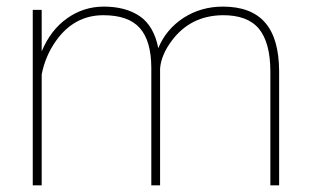

<svg xmlns="http://www.w3.org/2000/svg" viewBox="-20 -558 936 578"><path d="M461.9 -351.6C461.9 -351.6 461.9 -351.6 461.9 -351.6C463.9 -378.4 475.6 -406.7 497.1 -435.5C497.1 -435.5 497.1 -435.5 497.1 -435.5C534.7 -485.8 585.4 -511.2 649.4 -512.2C649.4 -512.2 649.4 -512.2 649.4 -512.2C699.2 -512.7 735.8 -499.5 759.3 -471.7C782.2 -443.8 793.9 -400.9 793.9 -342.8C793.9 -342.8 793.9 0 793.9 0C793.9 0 820.3 0 820.3 0C820.3 0 820.3 -344.7 820.3 -344.7C820.3 -344.7 820.3 -344.7 820.3 -344.7C819.8 -409.2 806.2 -457.5 778.3 -489.7C750.5 -522 708 -538.1 650.9 -538.1C650.9 -538.1 650.9 -538.1 650.9 -538.1C607.4 -538.1 567.9 -526.9 532.7 -504.4C497.6 -481.4 472.2 -451.2 456.5 -413.1C456.5 -413.1 456.5 -413.1 456.5 -413.1C447.8 -457.5 429.2 -489.3 401.4 -508.8C373 -528.3 336.9 -538.1 292.5 -538.1C292.5 -538.1 292.5 -538.1 292.5 -538.1C252 -538.1 215.3 -526.4 182.1 -502.9C148.9 -479.5 123.5 -446.3 105.5 -403.3C105.5 -403.3 105.5 -528.3 105.5 -528.3C105.5 -528.3 78.6 -528.3 78.6 -528.3C78.6 -528.3 78.6 0 78.6 0C78.6 0 105.5 0 105.5 0C105.5 0 105.5 -334 105.5 -334C105.5 -334 105.5 -334 105.5 -334C112.8 -371.1 127 -404.8 148.9 -435.5C148.9 -435.5 148.9 -435.5 148.9 -435.5C185.5 -486.8 232.9 -512.2 291 -512.2C291 -512.2 291 -512.2 291 -512.2C341.3 -512.2 377.9 -499.5 400.9 -473.6C423.8 -447.8 435.1 -408.2 435.5 -355C435.5 -355 435.5 0 435.5 0C435.5 0 461.9 0 461.9 0C461.9 0 461.9 -351.6 461.9 -351.6Z"/></svg>

Font: WOX
Style: Regular
Weight: 500
Designer: Google
Foundry: ""
Version: ""